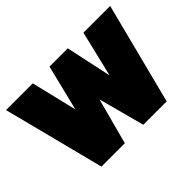

<svg xmlns="http://www.w3.org/2000/svg" viewBox="-131 -974 1249 1249"><g transform="rotate(-45 494.0 -349.5)"><path d="M15 -699H261L337 -383L415 -699H583L651 -382L727 -699H973L794 0H579L494 -318L409 0H194Z"/></g></svg>

Font: Prompt Black
Style: Regular
Weight: 900
Designer: Katatrad Team
Foundry: CadsonDemak
Version: Version 1.000